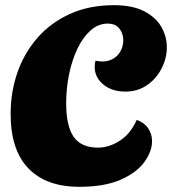

<svg xmlns="http://www.w3.org/2000/svg" viewBox="-20 -700 663 740"><path d="M286 20Q158 20 89.5 -51Q21 -122 21 -261Q21 -346 47.5 -421.5Q74 -497 125 -555Q176 -613 250 -646.5Q324 -680 419 -680Q491 -680 536 -656.5Q581 -633 602 -596Q623 -559 623 -518Q623 -476 603 -436.5Q583 -397 547 -372Q511 -347 463 -347Q411 -347 378 -374.5Q345 -402 345 -442Q345 -455 348 -466Q355 -465 361 -464Q367 -463 373 -463Q410 -463 432.5 -486.5Q455 -510 455 -546Q455 -571 440 -590Q425 -609 395 -609Q359 -609 329.5 -583Q300 -557 279 -513.5Q258 -470 246.5 -415Q235 -360 235 -302Q235 -214 264 -172.5Q293 -131 358 -131Q400 -131 441.5 -157.5Q483 -184 507 -238Q537 -227 551.5 -205Q566 -183 566 -156Q566 -116 536 -75Q506 -34 444 -7Q382 20 286 20Z"/></svg>

Font: Sansita Swashed ExtraBold
Style: Regular
Weight: 800
Designer: Pablo Cosgaya
Foundry: Omnibus-Type
Version: Version 1.003; ttfautohint (v1.8.3)